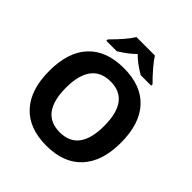

<svg xmlns="http://www.w3.org/2000/svg" viewBox="-244 -1103 1285 1285"><g transform="rotate(45 398.0 -460.5)"><path d="M737.8 -357.9Q737.8 -180.7 649.9 -85.4Q562 9.8 397.9 9.8Q233.9 9.8 146 -85.4Q58.1 -180.7 58.1 -358.9Q58.1 -537.1 146.2 -631.1Q234.4 -725.1 398.9 -725.1Q563.5 -725.1 650.6 -630.4Q737.8 -535.6 737.8 -357.9ZM216.8 -357.9Q216.8 -238.3 262.2 -177.7Q307.6 -117.2 397.9 -117.2Q579.1 -117.2 579.1 -357.9Q579.1 -599.1 398.9 -599.1Q308.6 -599.1 262.7 -538.3Q216.8 -477.5 216.8 -357.9ZM511.2 -771Q434.6 -816.4 397 -856.9Q358.9 -817.4 285.2 -771H186V-784.2Q278.3 -876.5 311 -931.2H485.4Q500.5 -905.8 537.8 -862.1Q575.2 -818.4 610.4 -784.2V-771Z"/></g></svg>

Font: Zoram GWebM
Style: Bold
Weight: 700
Foundry: Ascender Corporation
Version: Version 1.000